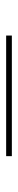

<svg xmlns="http://www.w3.org/2000/svg" viewBox="270 -114 59 640"><g transform="rotate(-90 300.0 205.5)"><path d="M99 215V196H501V215Z"/></g></svg>

Font: Iosevka SS04 Thin Extended
Style: Regular
Weight: 100
Width: 7
Monospace: yes
Designer: Belleve Invis
Foundry: Belleve Invis
Version: Version 19.0.0; ttfautohint (v1.8.4)